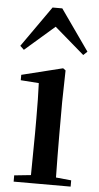

<svg xmlns="http://www.w3.org/2000/svg" viewBox="-57 -851 455 886"><g transform="rotate(5 171.0 -408.0)"><path d="M310 -610 328 -627 195 -816H150L17 -627L35 -610L172 -729ZM117 0H305V-29L234 -36C233 -93 232 -177 232 -232V-385L235 -532L223 -541L33 -494V-469L117 -463C119 -414 120 -367 120 -300V-232L118 -37L41 -29V0Z"/></g></svg>

Font: Noto Serif HK SemiBold
Style: Regular
Weight: 600
Designer: Ryoko NISHIZUKA 西塚涼子 (kana & ideographs); Frank Grießhammer (Latin, Greek & Cyrillic); Wenlong ZHANG 张文龙 (bopomofo); San
Foundry: Adobe
Version: Version 2.001;hotconv 1.1.0;makeotfexe 2.6.0